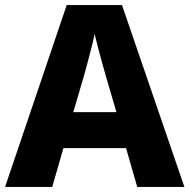

<svg xmlns="http://www.w3.org/2000/svg" viewBox="-20 -737 747 757"><path d="M521 0 477 -153H230L186 0H0L243 -717H461L707 0ZM397 -438Q392 -456 383.5 -486.5Q375 -517 366.5 -549Q358 -581 353 -603Q349 -581 340.5 -548.5Q332 -516 324 -485.5Q316 -455 311 -438L269 -295H439Z"/></svg>

Font: Noto Sans Bengali ExtraBold
Style: Regular
Weight: 800
Designer: Jelle Bosma - Monotype Design Team
Foundry: Monotype Imaging Inc.
Version: Version 2.003; ttfautohint (v1.8.4.7-5d5b)